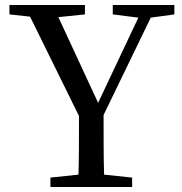

<svg xmlns="http://www.w3.org/2000/svg" viewBox="-20 -753 732 773"><path d="M587 -682 682 -695V-733H434V-695L537 -682L375 -339L215 -684L322 -695V-733H18V-695L101 -686L298 -286C298 -193 298 -120 296 -50L183 -38V0H512V-38L399 -50C397 -122 397 -196 397 -290Z"/></svg>

Font: Noto Serif SC Medium
Style: Regular
Weight: 500
Designer: Ryoko NISHIZUKA 西塚涼子 (kana & ideographs); Frank Grießhammer (Latin, Greek & Cyrillic); Wenlong ZHANG 张文龙 (bopomofo); San
Foundry: Adobe Systems Incorporated
Version: Version 1.001;PS 1.001;hotconv 16.6.54;makeotf.lib2.5.65590